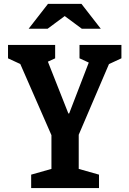

<svg xmlns="http://www.w3.org/2000/svg" viewBox="-20 -959 660 979"><path d="M65.6 -673.4 102.8 -623.7 20.9 -661.5V-730H261.2V-661.5L177.8 -623.4L212.8 -673.4L328.5 -380.6H332.7L447.2 -677.8L468.9 -623.2L385.4 -661.7V-729.8H599.1V-661.7L517.3 -623.7L555.1 -677.8L371.8 -249.4H251.2ZM138.9 -68.5 274.9 -107 242.3 -51.2V-296H381.4V-51.2L348.8 -107L484.8 -68.5V0H138.9ZM224.8 -939.4H395.2L493.9 -812.5H397.2L297.7 -886.2H322.3L222.8 -812.5H126.1Z"/></svg>

Font: Monaspace Xenon Var
Style: Regular
Weight: 400
Designer: Riley Cran and the Lettermatic Team
Version: Version 1.000 (Monaspace Xenon Var)